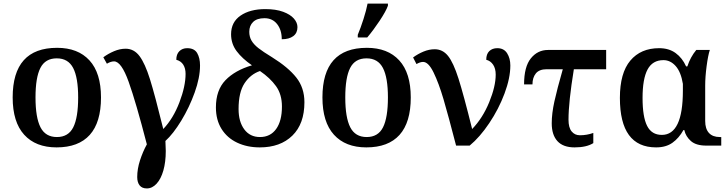

<svg xmlns="http://www.w3.org/2000/svg" viewBox="-20 -816 4074 1076"><path d="M51 -270Q51 -548 300 -548Q417 -548 481.5 -477.5Q546 -407 546 -270Q546 -130 483 -60Q420 10 297 10Q180 10 115.5 -61Q51 -132 51 -270ZM418 -270Q418 -381 390 -435Q362 -489 298 -489Q234 -489 206.5 -435.5Q179 -382 179 -270Q179 -157 207 -102.5Q235 -48 299 -48Q363 -48 390.5 -102.5Q418 -157 418 -270Z M749 176Q749 131 764.5 83Q780 35 803 -7Q742 -243 701 -357.5Q660 -472 619 -472Q601 -472 579 -459L559 -495Q586 -515 619 -529Q652 -543 684 -543Q731 -543 762 -501.5Q793 -460 820.5 -372Q848 -284 895 -93Q951 -152 985.5 -242.5Q1020 -333 1020 -402Q1020 -433 1007 -453.5Q994 -474 968 -481Q968 -512 985 -529Q1002 -546 1029 -546Q1069 -546 1085 -518.5Q1101 -491 1101 -449Q1101 -381 1071 -297.5Q1041 -214 996 -140Q951 -66 907 -26Q909 8 909 30Q909 92 895.5 139.5Q882 187 857.5 213.5Q833 240 803 240Q776 240 762.5 223Q749 206 749 176Z M1190 -214Q1190 -311 1243.5 -366.5Q1297 -422 1392 -450Q1337 -488 1306 -529.5Q1275 -571 1275 -624Q1275 -692 1328 -728.5Q1381 -765 1467 -765Q1526 -765 1566.5 -750Q1607 -735 1627 -712Q1647 -689 1647 -664Q1647 -631 1623.5 -613.5Q1600 -596 1559 -596Q1559 -648 1533 -681Q1507 -714 1462 -714Q1420 -714 1398.5 -693Q1377 -672 1377 -638Q1377 -610 1389.5 -588.5Q1402 -567 1428 -546.5Q1454 -526 1505 -495Q1595 -439 1640.5 -381.5Q1686 -324 1686 -243Q1686 -122 1618.5 -56Q1551 10 1436 10Q1365 10 1309 -16.5Q1253 -43 1221.5 -93.5Q1190 -144 1190 -214ZM1560 -219Q1560 -287 1527 -333Q1494 -379 1437 -418Q1384 -400 1350.5 -349.5Q1317 -299 1317 -205Q1317 -134 1349 -91Q1381 -48 1437 -48Q1495 -48 1527.5 -93Q1560 -138 1560 -219Z M1787 -270Q1787 -548 2036 -548Q2153 -548 2217.5 -477.5Q2282 -407 2282 -270Q2282 -130 2219 -60Q2156 10 2033 10Q1916 10 1851.5 -61Q1787 -132 1787 -270ZM2154 -270Q2154 -381 2126 -435Q2098 -489 2034 -489Q1970 -489 1942.5 -435.5Q1915 -382 1915 -270Q1915 -157 1943 -102.5Q1971 -48 2035 -48Q2099 -48 2126.5 -102.5Q2154 -157 2154 -270ZM1985 -621Q2001 -659 2017 -709Q2033 -759 2040 -796H2154V-784Q2143 -753 2107.5 -699.5Q2072 -646 2038 -606H1985Z M2351 -469Q2335 -469 2314 -457L2295 -494Q2322 -514 2353.5 -527Q2385 -540 2416 -540Q2461 -540 2491 -502.5Q2521 -465 2549.5 -375.5Q2578 -286 2626 -93Q2685 -154 2721.5 -243Q2758 -332 2758 -398Q2758 -432 2743.5 -453.5Q2729 -475 2705 -481Q2705 -513 2722 -529.5Q2739 -546 2767 -546Q2804 -546 2822 -517.5Q2840 -489 2840 -449Q2840 -379 2807.5 -292Q2775 -205 2722 -126Q2669 -47 2612 0H2536Q2492 -170 2465.5 -260Q2439 -350 2410 -409.5Q2381 -469 2351 -469Z M3072 -125Q3072 -180 3087 -248Q3102 -316 3134 -428H3044Q3002 -428 2983 -404.5Q2964 -381 2964 -343H2917Q2917 -442 2955 -489Q2993 -536 3051 -536H3377V-428H3196Q3166 -244 3166 -145Q3166 -101 3183.5 -79.5Q3201 -58 3230 -58Q3269 -58 3305 -71V-14Q3267 10 3200 10Q3136 10 3104 -25Q3072 -60 3072 -125Z M3454 -267Q3454 -407 3512.5 -476.5Q3571 -546 3674 -546Q3729 -546 3766.5 -518.5Q3804 -491 3825 -444H3832Q3849 -496 3882 -536H3958Q3948 -506 3940 -445.5Q3932 -385 3932 -336V-138Q3932 -94 3953 -71Q3974 -48 4014 -48H4022V0H3938Q3881 0 3852 -25.5Q3823 -51 3815 -87H3810Q3785 -42 3748.5 -16Q3712 10 3657 10Q3454 10 3454 -267ZM3807 -308V-346Q3796 -413 3766.5 -446Q3737 -479 3698 -479Q3637 -479 3609 -426.5Q3581 -374 3581 -267Q3581 -161 3606.5 -110.5Q3632 -60 3689 -60Q3807 -60 3807 -308Z"/></svg>

Font: Noto Serif SemiBold
Style: Regular
Weight: 600
Designer: Monotype Design Team
Foundry: Monotype Imaging Inc.
Version: Version 1.001